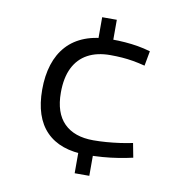

<svg xmlns="http://www.w3.org/2000/svg" viewBox="-83 -720 873 904"><g transform="rotate(10 354.0 -268.0)"><path d="M372 10Q246 10 180 -57.5Q114 -125 114 -257Q114 -323 131 -376.5Q148 -430 182.5 -468Q217 -506 269.5 -526Q322 -546 393 -546Q429 -546 460.5 -543.5Q492 -541 521.5 -536Q551 -531 582 -522L569 -451Q538 -459 511.5 -463.5Q485 -468 458.5 -470Q432 -472 402 -472Q339 -472 294.5 -448Q250 -424 226.5 -376.5Q203 -329 203 -258Q203 -161 252 -112Q301 -63 392 -63Q422 -63 454.5 -65.5Q487 -68 519 -72.5Q551 -77 579 -83L592 -15Q562 -8 525 -2Q488 4 449 7Q410 10 372 10ZM333 105V-3L403 0V105ZM333 -531V-641H403V-537Z"/></g></svg>

Font: Georama SemiExpanded
Style: Regular
Weight: 400
Width: 6
Designer: Jean-Baptiste Levee
Foundry: Production Type
Version: Version 1.001